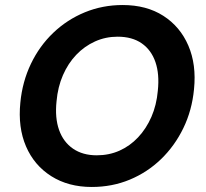

<svg xmlns="http://www.w3.org/2000/svg" viewBox="-20 -732 820 764"><path d="M345 12Q252 12 184 -31Q116 -74 83.5 -149.5Q51 -225 61 -324Q69 -407 103 -478Q137 -549 192 -601.5Q247 -654 317.5 -683Q388 -712 468 -712Q563 -712 630 -669Q697 -626 729.5 -550.5Q762 -475 752 -377Q744 -293 709.5 -222Q675 -151 620.5 -98.5Q566 -46 496 -17Q426 12 345 12ZM365 -114Q414 -114 455.5 -132.5Q497 -151 529.5 -185.5Q562 -220 582.5 -267Q603 -314 608 -371Q615 -437 598.5 -485Q582 -533 544 -559.5Q506 -586 448 -586Q400 -586 358 -567Q316 -548 283.5 -514Q251 -480 230.5 -433Q210 -386 205 -329Q198 -263 215 -215Q232 -167 270.5 -140.5Q309 -114 365 -114Z"/></svg>

Font: DM Sans 12pt ExtraBold
Style: Italic
Weight: 800
Italic angle: -10°
Version: Version 4.004;gftools[0.9.30]